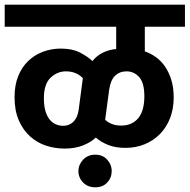

<svg xmlns="http://www.w3.org/2000/svg" viewBox="-30 -659 808 818"><path d="M304 69Q304 43 324 21.5Q344 0 376 0Q408 0 427 21.5Q446 43 446 69Q446 98 427 118.5Q408 139 376 139Q344 139 324 118.5Q304 98 304 69ZM229 -452Q278 -452 310 -435.5Q342 -419 364 -399Q382 -422 409 -435Q436 -448 465 -450V-545H-10V-639H758V-545H587V-440Q611 -432 633 -416.5Q655 -401 672 -377Q689 -353 699.5 -320Q710 -287 710 -244Q710 -195 694.5 -155.5Q679 -116 651.5 -88Q624 -60 586.5 -44.5Q549 -29 505 -29Q463 -29 432 -41Q401 -53 378 -73Q359 -54 325 -40Q291 -26 245 -26Q204 -26 166 -38.5Q128 -51 98 -78Q68 -105 50 -146.5Q32 -188 32 -245Q32 -296 47.5 -334.5Q63 -373 90 -399Q117 -425 153 -438.5Q189 -452 229 -452ZM418 -149Q429 -138 446 -131Q463 -124 487 -124Q532 -124 558.5 -155Q585 -186 585 -249Q585 -306 563 -330.5Q541 -355 509 -355Q480 -355 460.5 -336.5Q441 -318 435 -276ZM323 -326Q295 -355 251 -355Q214 -355 185.5 -328Q157 -301 157 -240Q157 -207 164 -184.5Q171 -162 182.5 -148.5Q194 -135 209 -129Q224 -123 239 -123Q265 -123 282.5 -140Q300 -157 305 -190Z"/></svg>

Font: Ek Mukta
Style: Bold
Weight: 700
Designer: Girish Dalvi and Yashodeep Gholap
Foundry: Ek Type
Version: Version 2.538;PS 1.002;hotconv 16.6.51;makeotf.lib2.5.65220;